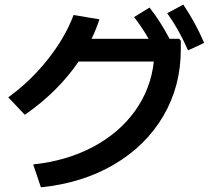

<svg xmlns="http://www.w3.org/2000/svg" viewBox="-20 -802 904 827"><path d="M642.6 -537.1H318.8Q229 -405.8 86.9 -307.6L15.6 -382.8Q109.9 -450.7 185.1 -545.2Q260.3 -639.6 296.9 -737.3L408.2 -718.8Q394.5 -676.3 374.5 -634.8H620.1Q592.8 -683.1 557.6 -728.5L624 -769.5Q670.9 -710 710.4 -634.8H752L758.8 -627V-588.9Q758.8 -430.7 683.3 -302.2Q607.9 -173.8 471.2 -93.5Q334.5 -13.2 156.2 4.9L123 -93.8Q266.6 -108.9 379.9 -168.9Q493.2 -229 561.5 -324.2Q629.9 -419.4 642.6 -537.1ZM700.2 -745.1 769.5 -782.2Q795.4 -743.7 817.1 -704.1Q838.9 -664.6 859.4 -617.2L790 -585Q768.6 -633.3 747.3 -671.1Q726.1 -709 700.2 -745.1Z"/></svg>

Font: Pretendard GOV SemiBold
Style: Regular
Weight: 600
Designer: Base glyphs from Inter by Rasmus Andersson; Hangeul glyphs from Noto Sans CJK(Source Han Sans) by Jang Soo-young and Kan
Foundry: Kil Hyung-jin
Version: Version 1.309